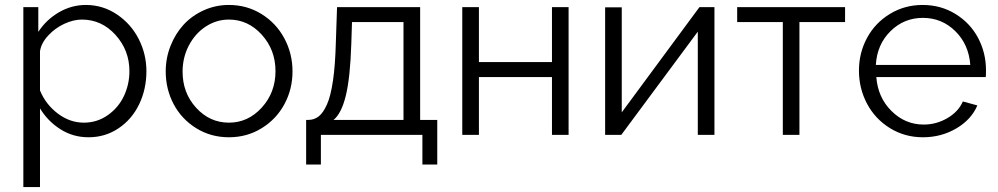

<svg xmlns="http://www.w3.org/2000/svg" viewBox="-20 -550 4071 783"><path d="M143.1 -107.9V212.9H75.2V-521H136.2V-419.9Q168.5 -469.7 220.2 -499.8Q272 -529.8 330.1 -529.8Q399.4 -529.8 456.8 -491.2Q514.2 -452.6 545.7 -390.9Q577.1 -329.1 577.1 -259.8Q577.1 -186.5 547.6 -125Q518.1 -63.5 463.6 -26.9Q409.2 9.8 340.8 9.8Q278.3 9.8 226.8 -22.7Q175.3 -55.2 143.1 -107.9ZM507.8 -259.8Q507.8 -344.7 451.2 -407.5Q394.5 -470.2 314 -470.2Q279.8 -470.2 242.2 -452.9Q204.6 -435.5 176.3 -404.8Q147.9 -374 143.1 -340.8V-181.2Q166.5 -124 215.8 -86.9Q265.1 -49.8 321.8 -49.8Q376 -49.8 419.4 -80.3Q462.9 -110.8 485.4 -158.4Q507.8 -206.1 507.8 -259.8Z M655.8 -258.8Q655.8 -313 675.3 -362.5Q694.8 -412.1 728.5 -449Q762.2 -485.8 810.5 -507.8Q858.9 -529.8 913.6 -529.8Q986.8 -529.8 1046.6 -492.7Q1106.4 -455.6 1139.6 -393.6Q1172.9 -331.5 1172.9 -258.8Q1172.9 -186.5 1139.9 -125.2Q1106.9 -64 1047.1 -27.1Q987.3 9.8 913.6 9.8Q839.8 9.8 780.3 -27.1Q720.7 -64 688.2 -125.2Q655.8 -186.5 655.8 -258.8ZM913.6 -470.2Q862.8 -470.2 819.3 -441.9Q775.9 -413.6 750.2 -364.5Q724.6 -315.4 724.6 -257.8Q724.6 -170.9 780 -110.4Q835.4 -49.8 913.6 -49.8Q991.7 -49.8 1047.6 -111.3Q1103.5 -172.9 1103.5 -259.8Q1103.5 -346.7 1047.6 -408.4Q991.7 -470.2 913.6 -470.2Z M1228.5 121.1V-61H1237.3Q1261.2 -61 1279.5 -75.2Q1297.9 -89.4 1313.2 -123.5Q1328.6 -157.7 1337.9 -220.9Q1347.2 -284.2 1349.6 -376L1354.5 -521H1693.4V-61H1763.2V121.1H1702.6V0H1288.6V121.1ZM1340.3 -61H1625.5V-460H1415.5L1412.6 -370.1Q1408.2 -233.4 1390.4 -160.4Q1372.6 -87.4 1340.3 -61Z M1865.2 0V-521H1933.1V-296.9H2231V-521H2298.8V0H2231V-235.8H1933.1V0Z M2447.8 0V-520H2515.6V-91.8L2832.5 -521H2893.6V0H2825.7V-420.9L2513.7 0Z M3172.4 0V-460H2986.3V-521H3426.3V-460H3240.2V0Z M3743.7 9.8Q3669.9 9.8 3609.6 -27.3Q3549.3 -64.5 3516.1 -126.7Q3482.9 -189 3482.9 -262.2Q3482.9 -334.5 3516.1 -395.8Q3549.3 -457 3609.4 -493.4Q3669.4 -529.8 3742.7 -529.8Q3816.9 -529.8 3876.7 -492.9Q3936.5 -456.1 3968.8 -395.3Q4001 -334.5 4001 -263.2Q4001 -240.7 4000 -235.8H3553.7Q3560.1 -152.3 3615.7 -97.2Q3671.4 -42 3747.1 -42Q3798.3 -42 3843.3 -68.1Q3888.2 -94.2 3906.7 -136.2L3965.8 -120.1Q3941.4 -62.5 3880.1 -26.4Q3818.8 9.8 3743.7 9.8ZM3551.8 -285.2H3937Q3930.7 -369.1 3875.7 -423.1Q3820.8 -477.1 3743.7 -477.1Q3666.5 -477.1 3611.6 -422.9Q3556.6 -368.7 3551.8 -285.2Z"/></svg>

Font: Rawline
Style: Regular
Weight: 400
Designer: Matt McInerney, Pablo Impallari, Rodrigo Fuenzalida
Foundry: Matt McInerney, Pablo Impallari, Rodrigo Fuenzalida
Version: Version 4.020;PS 004.020;hotconv 1.0.88;makeotf.lib2.5.64775